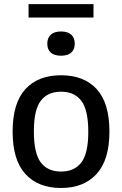

<svg xmlns="http://www.w3.org/2000/svg" viewBox="-20 -928 609 958"><path d="M43 -271Q43 -413 106.2 -482.8Q169.5 -552.5 284.5 -552.5Q399.5 -552.5 462.8 -483Q526 -413.5 526 -271.5Q526 -130.5 462.2 -60.2Q398.5 10 284.5 10Q170.5 10 106.8 -59.8Q43 -129.5 43 -271ZM420.5 -270Q420.5 -379 386 -424.8Q351.5 -470.5 284.5 -470.5Q218 -470.5 183.5 -425.2Q149 -380 149 -272.5Q149 -163.5 183.2 -117.8Q217.5 -72 284.5 -72Q351.5 -72 386 -117.5Q420.5 -163 420.5 -270ZM216 -710Q216 -739 233.5 -755Q251 -771 284.5 -771Q318 -771 335.5 -755Q353 -739 353 -710Q353 -681 335.5 -665.5Q318 -650 284.5 -650Q251 -650 233.5 -665.5Q216 -681 216 -710ZM122.5 -840.5V-907.5H446.5V-840.5Z"/></svg>

Font: Encode Sans Medium
Style: Regular
Weight: 500
Designer: Multiple Designers
Foundry: Impallari Type
Version: Version 2.000